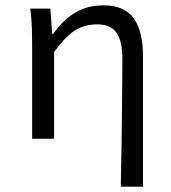

<svg xmlns="http://www.w3.org/2000/svg" viewBox="-20 -518 640 717"><path d="M431 179Q433 99 434 16Q435 -67 436 -147Q437 -227 437 -297Q437 -365 415 -396Q393 -427 343 -427Q298 -427 262.5 -406Q227 -385 182 -324V0H100V-353Q100 -382 99 -415Q98 -448 93 -486H168L175 -391H178Q219 -447 263.5 -472.5Q308 -498 367 -498Q445 -498 479.5 -449.5Q514 -401 514 -308V179Z"/></svg>

Font: SauceCodePro NFM
Style: Regular
Weight: 400
Monospace: yes
Designer: Paul D. Hunt, Teo Tuominen
Foundry: Adobe
Version: Version 2.042;hotconv 1.1.0;makeotfexe 2.6.0;Nerd Fonts 3.3.